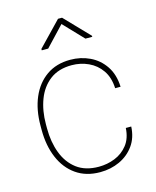

<svg xmlns="http://www.w3.org/2000/svg" viewBox="-113 -816 733 904"><g transform="rotate(-15 253.5 -364.5)"><path d="M263.2 -16.6Q304.7 -16.6 342 -31.5Q379.4 -46.4 404.5 -78.1Q429.7 -109.9 432.6 -160.2H459Q456.5 -106.4 429.2 -68.4Q401.9 -30.3 358.4 -10.3Q314.9 9.8 263.2 9.8Q194.8 9.8 146.5 -23.9Q98.1 -57.6 72.8 -117.2Q47.4 -176.8 47.4 -253.9V-274.4Q47.4 -352.1 72.8 -411.4Q98.1 -470.7 146.2 -504.4Q194.3 -538.1 262.2 -538.1Q313.5 -538.1 357.2 -517.3Q400.9 -496.6 428.7 -455.6Q456.5 -414.6 459 -354H432.6Q430.2 -406.7 406 -441.7Q381.8 -476.6 343.8 -494.1Q305.7 -511.7 262.2 -511.7Q197.8 -511.7 156 -479.7Q114.3 -447.8 94 -394Q73.7 -340.3 73.7 -274.4V-253.9Q73.7 -188 94 -134Q114.3 -80.1 156.2 -48.3Q198.2 -16.6 263.2 -16.6ZM276.9 -739.3 391.1 -620.6V-615.7H357.9L266.6 -711.4L176.3 -615.7H145V-622.6L257.3 -739.3Z"/></g></svg>

Font: Vazirmatn FD Thin
Style: Regular
Weight: 100
Designer: Saber Rastikerdar
Foundry: Saber Rastikerdar
Version: Version 33.003